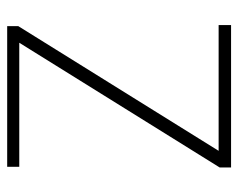

<svg xmlns="http://www.w3.org/2000/svg" viewBox="-86 -594 679 548"><g transform="rotate(-90 254.0 -319.5)"><path d="M457 -35.5V0H50.5V-32.5L406.5 -604.5H52.5V-639H454V-607.5L98 -35.5Z"/></g></svg>

Font: Anek Odia ExtraLight
Style: Regular
Weight: 250
Designer: Yesha Goshar & Mahesh Sahu (Odia), Yesha Goshar (Latin)
Foundry: Ek Type
Version: Version 1.003